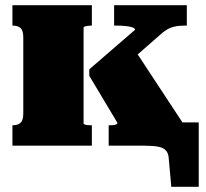

<svg xmlns="http://www.w3.org/2000/svg" viewBox="-20 -563 795 742"><path d="M70 -125V-418Q70 -445 59.5 -454.5Q49 -464 30 -464H28V-543H335V-464H331Q325 -464 318.5 -463Q312 -462 307.5 -460.5Q303 -459 303 -456V-86Q303 -84 307.5 -82Q312 -80 318.5 -79.5Q325 -79 331 -79H335V0H28V-79H30Q49 -79 59.5 -88.5Q70 -98 70 -125ZM685 0H400V-79H405Q412 -79 418.5 -79.5Q425 -80 429.5 -82.5Q434 -85 434 -88L325 -270V-295L502 -448Q502 -454 491 -457.5Q480 -461 464 -462.5Q448 -464 433 -464H421V-543H702V-464H691Q670 -464 653.5 -460Q637 -456 624 -448Q611 -440 597 -427L427 -278L489 -388L685 -90ZM491 0V-90H748V159H642L632 48Q631 30 621.5 19Q612 8 592 4Q572 0 537 0Z"/></svg>

Font: Roboto Serif Black
Style: Regular
Weight: 900
Designer: Greg Gazdowicz
Foundry: Commercial Type
Version: Version 1.008